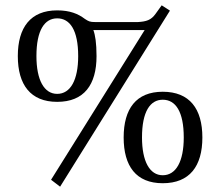

<svg xmlns="http://www.w3.org/2000/svg" viewBox="-20 -678 827 722"><path d="M47 -467C47 -359 95 -295 195 -295C296 -295 343 -359 343 -467C343 -516 338 -547 331 -565H524L172 -2L206 24L619 -638L588 -658L565 -626C548 -602 530 -597 498 -595H339C317 -595 313 -598 299 -607C274 -626 243 -639 195 -639C95 -639 47 -575 47 -467ZM117 -467C117 -565 148 -609 195 -609C243 -609 274 -565 274 -467C274 -377 245 -325 195 -325C146 -325 117 -377 117 -467ZM445 -161C445 -53 492 11 592 11C693 11 741 -53 741 -161C741 -269 693 -333 592 -333C492 -333 445 -269 445 -161ZM514 -161C514 -259 545 -303 592 -303C640 -303 671 -259 671 -161C671 -71 642 -19 592 -19C543 -19 514 -71 514 -161Z"/></svg>

Font: erewhon
Style: Regular
Weight: 400
Version: Version 1.0.0